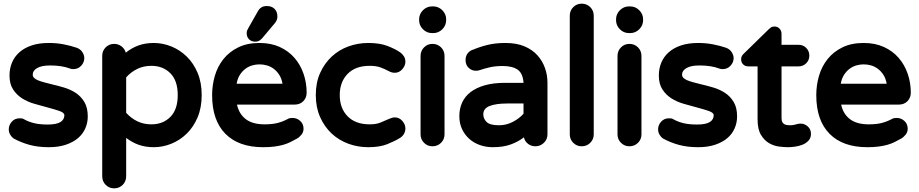

<svg xmlns="http://www.w3.org/2000/svg" viewBox="-20 -775 5025 1050"><path d="M28 -68Q28 -91 44.5 -109.5Q61 -128 87 -128Q94 -128 99.5 -127.5Q105 -127 113 -122Q138 -108 168.5 -101Q199 -94 241 -94Q289 -94 310.5 -107.5Q332 -121 332 -145Q332 -159 304 -168.5Q276 -178 238 -188Q204 -197 167.5 -207.5Q131 -218 101 -237Q71 -256 51.5 -286Q32 -316 32 -362Q32 -400 45.5 -432.5Q59 -465 86 -489Q113 -513 153 -526.5Q193 -540 247 -540Q290 -540 328.5 -532.5Q367 -525 399 -514Q419 -507 430 -490.5Q441 -474 441 -457Q441 -434 424 -415.5Q407 -397 381 -397Q371 -397 363 -400Q319 -417 254 -417Q208 -417 183.5 -403Q159 -389 159 -367Q159 -356 167 -348.5Q175 -341 188.5 -335.5Q202 -330 220.5 -325Q239 -320 259 -315Q294 -307 329.5 -296.5Q365 -286 394 -267Q423 -248 441.5 -217Q460 -186 460 -138Q460 -104 446.5 -73Q433 -42 406.5 -19.5Q380 3 340 16.5Q300 30 247 30Q189 30 142.5 17.5Q96 5 54 -18Q43 -26 35.5 -39Q28 -52 28 -68Z M539 -470Q539 -497 558 -516Q577 -535 604 -535Q627 -535 644.5 -521.5Q662 -508 668 -487Q700 -513 737.5 -526.5Q775 -540 821 -540Q870 -540 917 -521Q964 -502 1001 -466Q1038 -430 1060.5 -377Q1083 -324 1083 -255Q1083 -186 1060.5 -133Q1038 -80 1001 -44Q964 -8 917 11Q870 30 821 30Q776 30 739 17Q702 4 670 -21V189Q670 217 651 236Q632 255 604 255Q577 255 558 236Q539 217 539 189ZM670 -158Q696 -129 730.5 -112Q765 -95 808 -95Q871 -95 911.5 -135.5Q952 -176 952 -255Q952 -334 911.5 -374.5Q871 -415 808 -415Q765 -415 730.5 -398Q696 -381 670 -352Z M1399 -540Q1462 -540 1510 -518Q1558 -496 1590.5 -458.5Q1623 -421 1640 -371.5Q1657 -322 1657 -268Q1657 -241 1639 -222Q1621 -203 1591 -203H1276Q1287 -152 1324 -123.5Q1361 -95 1427 -95Q1469 -95 1498 -102.5Q1527 -110 1553 -124Q1560 -128 1566 -129Q1572 -130 1580 -130Q1604 -130 1622 -113.5Q1640 -97 1640 -71Q1640 -53 1629 -39Q1618 -25 1604 -17Q1586 -7 1568 2Q1550 11 1528.5 17Q1507 23 1480.5 26.5Q1454 30 1419 30Q1285 30 1212.5 -43.5Q1140 -117 1140 -255Q1140 -309 1155 -360.5Q1170 -412 1202 -452Q1234 -492 1283 -516Q1332 -540 1399 -540ZM1525 -317Q1520 -346 1507 -366Q1494 -386 1476.5 -399Q1459 -412 1439 -417.5Q1419 -423 1399 -423Q1380 -423 1360 -417.5Q1340 -412 1322.5 -399Q1305 -386 1292 -366Q1279 -346 1274 -317ZM1329 -594Q1329 -604 1333 -611.5Q1337 -619 1339 -623L1390 -713Q1397 -726 1408.5 -734Q1420 -742 1440 -742Q1466 -742 1481.5 -726.5Q1497 -711 1497 -685Q1497 -664 1482 -647L1413 -565Q1405 -557 1397 -552Q1389 -547 1376 -547Q1355 -547 1342 -560Q1329 -573 1329 -594Z M1707 -255Q1707 -323 1730.5 -375.5Q1754 -428 1793.5 -465Q1833 -502 1885 -521Q1937 -540 1994 -540Q2057 -540 2099.5 -523.5Q2142 -507 2168 -489Q2181 -480 2189 -467Q2197 -454 2197 -437Q2197 -416 2180 -396.5Q2163 -377 2139 -377Q2123 -377 2108 -385Q2084 -398 2060.5 -406.5Q2037 -415 2002 -415Q1924 -415 1881 -371Q1838 -327 1838 -255Q1838 -183 1881 -139Q1924 -95 2002 -95Q2037 -95 2060 -104.5Q2083 -114 2108 -125Q2126 -133 2139 -133Q2163 -133 2180 -114Q2197 -95 2197 -73Q2197 -56 2189 -42.5Q2181 -29 2168 -21Q2141 -4 2099 13Q2057 30 1994 30Q1937 30 1885 11Q1833 -8 1793.5 -45Q1754 -82 1730.5 -135Q1707 -188 1707 -255Z M2280 -469Q2280 -497 2299 -516Q2318 -535 2345 -535Q2373 -535 2392 -516Q2411 -497 2411 -469V-40Q2411 -13 2392 6Q2373 25 2345 25Q2318 25 2299 6Q2280 -13 2280 -40ZM2272 -665V-669Q2272 -698 2293 -719Q2314 -740 2343 -740H2349Q2378 -740 2399 -719Q2420 -698 2420 -669V-665Q2420 -636 2399 -615Q2378 -594 2349 -594H2343Q2314 -594 2293 -615Q2272 -636 2272 -665Z M2492 -140Q2492 -180 2507 -213.5Q2522 -247 2553 -271Q2584 -295 2631 -308.5Q2678 -322 2742 -322H2843Q2840 -373 2811.5 -393.5Q2783 -414 2729 -414Q2689 -414 2658.5 -407Q2628 -400 2602 -391Q2593 -388 2583 -388Q2560 -388 2543 -404Q2526 -420 2526 -446Q2526 -486 2564 -503V-502Q2601 -518 2644.5 -529Q2688 -540 2745 -540Q2805 -540 2848.5 -521.5Q2892 -503 2919.5 -472Q2947 -441 2960.5 -402.5Q2974 -364 2974 -323V-40Q2974 -13 2954.5 6Q2935 25 2908 25Q2885 25 2867.5 11.5Q2850 -2 2845 -24Q2816 -1 2774.5 14.5Q2733 30 2675 30Q2638 30 2605 18.5Q2572 7 2547 -15Q2522 -37 2507 -68.5Q2492 -100 2492 -140ZM2709 -90Q2749 -90 2784.5 -108.5Q2820 -127 2843 -153V-209H2754Q2693 -209 2658 -195.5Q2623 -182 2623 -150Q2623 -126 2641 -108Q2659 -90 2709 -90Z M3096 -689Q3096 -717 3115 -736Q3134 -755 3161 -755Q3189 -755 3208 -736Q3227 -717 3227 -689V-40Q3227 -13 3208 6Q3189 25 3161 25Q3134 25 3115 6Q3096 -13 3096 -40Z M3357 -469Q3357 -497 3376 -516Q3395 -535 3422 -535Q3450 -535 3469 -516Q3488 -497 3488 -469V-40Q3488 -13 3469 6Q3450 25 3422 25Q3395 25 3376 6Q3357 -13 3357 -40ZM3349 -665V-669Q3349 -698 3370 -719Q3391 -740 3420 -740H3426Q3455 -740 3476 -719Q3497 -698 3497 -669V-665Q3497 -636 3476 -615Q3455 -594 3426 -594H3420Q3391 -594 3370 -615Q3349 -636 3349 -665Z M3579 -68Q3579 -91 3595.5 -109.5Q3612 -128 3638 -128Q3645 -128 3650.5 -127.5Q3656 -127 3664 -122Q3689 -108 3719.5 -101Q3750 -94 3792 -94Q3840 -94 3861.5 -107.5Q3883 -121 3883 -145Q3883 -159 3855 -168.5Q3827 -178 3789 -188Q3755 -197 3718.5 -207.5Q3682 -218 3652 -237Q3622 -256 3602.5 -286Q3583 -316 3583 -362Q3583 -400 3596.5 -432.5Q3610 -465 3637 -489Q3664 -513 3704 -526.5Q3744 -540 3798 -540Q3841 -540 3879.5 -532.5Q3918 -525 3950 -514Q3970 -507 3981 -490.5Q3992 -474 3992 -457Q3992 -434 3975 -415.5Q3958 -397 3932 -397Q3922 -397 3914 -400Q3870 -417 3805 -417Q3759 -417 3734.5 -403Q3710 -389 3710 -367Q3710 -356 3718 -348.5Q3726 -341 3739.5 -335.5Q3753 -330 3771.5 -325Q3790 -320 3810 -315Q3845 -307 3880.5 -296.5Q3916 -286 3945 -267Q3974 -248 3992.5 -217Q4011 -186 4011 -138Q4011 -104 3997.5 -73Q3984 -42 3957.5 -19.5Q3931 3 3891 16.5Q3851 30 3798 30Q3740 30 3693.5 17.5Q3647 5 3605 -18Q3594 -26 3586.5 -39Q3579 -52 3579 -68Z M4048 -482 4184 -615Q4188 -619 4195.5 -624.5Q4203 -630 4215 -630Q4232 -630 4243 -618.5Q4254 -607 4254 -590V-530H4347Q4372 -530 4389 -513Q4406 -496 4406 -471Q4406 -446 4389 -429Q4372 -412 4347 -412H4254V-130Q4254 -115 4258.5 -107Q4263 -99 4270 -95.5Q4277 -92 4285 -91Q4293 -90 4299 -90Q4311 -90 4319 -91.5Q4327 -93 4334 -95Q4345 -99 4359 -99Q4380 -99 4397.5 -83.5Q4415 -68 4415 -43Q4415 -21 4402 -6.5Q4389 8 4369.5 16Q4350 24 4328 27Q4306 30 4289 30Q4269 30 4240.5 26.5Q4212 23 4186 8Q4160 -7 4141.5 -37.5Q4123 -68 4123 -122V-412H4072Q4055 -412 4044 -423Q4033 -434 4033 -451Q4033 -469 4048 -482Z M4444 -255Q4444 -309 4459 -360.5Q4474 -412 4506 -452Q4538 -492 4587 -516Q4636 -540 4703 -540Q4766 -540 4814 -518Q4862 -496 4894.5 -458.5Q4927 -421 4944 -371.5Q4961 -322 4961 -268Q4961 -241 4943 -222Q4925 -203 4895 -203H4580Q4591 -152 4628 -123.5Q4665 -95 4731 -95Q4773 -95 4802 -102.5Q4831 -110 4857 -124Q4864 -128 4870 -129Q4876 -130 4884 -130Q4908 -130 4926 -113.5Q4944 -97 4944 -71Q4944 -53 4933 -39Q4922 -25 4908 -17Q4890 -7 4872 2Q4854 11 4832.5 17Q4811 23 4784.5 26.5Q4758 30 4723 30Q4589 30 4516.5 -43.5Q4444 -117 4444 -255ZM4829 -317Q4824 -346 4811 -366Q4798 -386 4780.5 -399Q4763 -412 4743 -417.5Q4723 -423 4703 -423Q4684 -423 4664 -417.5Q4644 -412 4626.5 -399Q4609 -386 4596 -366Q4583 -346 4578 -317Z"/></svg>

Font: Varela Round Precious
Style: Bold
Weight: 700
Version: Version 1.000